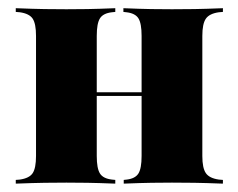

<svg xmlns="http://www.w3.org/2000/svg" viewBox="-20 -439 570 459"><path d="M391.1 -2.4Q367.7 -2.4 341.9 -2Q316.1 -1.6 275.8 0V-8.9L283.1 -9.7Q303.2 -12.1 310.9 -24.2Q318.5 -36.3 318.5 -66.1V-209.7H463.7V-66.1Q463.7 -37.1 472.2 -25Q480.6 -12.9 503.2 -9.7L512.9 -8.9V0Q471 -1.6 444.4 -2Q417.7 -2.4 391.1 -2.4ZM138.7 -2.4Q113.7 -2.4 86.7 -2Q59.7 -1.6 17.7 0V-8.9L27.4 -9.7Q50 -12.9 58.1 -25Q66.1 -37.1 66.1 -66.1V-353.2Q66.1 -382.3 58.1 -394.4Q50 -406.5 27.4 -409.7L17.7 -410.5V-419.4Q59.7 -417.7 86.7 -417.3Q113.7 -416.9 138.7 -416.9Q162.9 -416.9 188.7 -417.3Q214.5 -417.7 255.6 -419.4V-410.5L247.6 -409.7Q226.6 -407.3 219 -395.2Q211.3 -383.1 211.3 -353.2V-66.1Q211.3 -36.3 219 -24.2Q226.6 -12.1 247.6 -9.7L255.6 -8.9V0Q214.5 -1.6 188.7 -2Q162.9 -2.4 138.7 -2.4ZM318.5 -209.7V-353.2Q318.5 -383.1 310.9 -395.2Q303.2 -407.3 282.3 -409.7L275 -410.5V-419.4Q315.3 -417.7 341.5 -417.3Q367.7 -416.9 391.1 -416.9Q417.7 -416.9 444.4 -417.3Q471 -417.7 512.9 -419.4V-410.5L503.2 -409.7Q480.6 -406.5 472.2 -394.4Q463.7 -382.3 463.7 -353.2V-209.7ZM153.2 -209.7V-218.5H378.2V-209.7Z"/></svg>

Font: Playfair 144pt SemiCondensed Black
Style: Regular
Weight: 900
Width: 4
Designer: Claus Eggers Sørensen
Foundry: Claus Eggers Sørensen
Version: Version 2.203